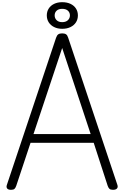

<svg xmlns="http://www.w3.org/2000/svg" viewBox="-20 -1726 1140 1760"><path d="M81 14Q55 14 45.5 1.5Q36 -11 43 -31L494 -1380Q502 -1403 514.5 -1411.5Q527 -1420 550 -1420Q573 -1420 585.5 -1411.5Q598 -1403 605 -1380L1056 -31Q1063 -11 1052.5 1.5Q1042 14 1016 14Q994 14 984 5.5Q974 -3 967 -23L839 -417H260L129 -23Q122 -3 112.5 5.5Q103 14 81 14ZM287 -497H811L550 -1286ZM550 -1462Q508 -1462 476 -1478Q444 -1494 426.5 -1521.5Q409 -1549 409 -1585Q409 -1620 426.5 -1647.5Q444 -1675 476 -1690.5Q508 -1706 550 -1706Q594 -1706 626.5 -1690.5Q659 -1675 676.5 -1647.5Q694 -1620 694 -1585Q694 -1549 676.5 -1521.5Q659 -1494 626.5 -1478Q594 -1462 550 -1462ZM550 -1523Q584 -1523 602.5 -1541Q621 -1559 621 -1585Q621 -1611 602.5 -1628Q584 -1645 550 -1645Q517 -1645 499 -1628Q481 -1611 481 -1585Q481 -1559 499 -1541Q517 -1523 550 -1523Z"/></svg>

Font: Playwrite BE WAL
Style: Regular
Weight: 400
Designer: Veronika Burian, José Scaglione
Foundry: TypeTogether
Version: Version 1.002